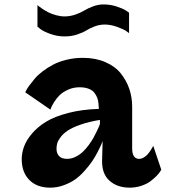

<svg xmlns="http://www.w3.org/2000/svg" viewBox="-20 -842 802 876"><path d="M583 -165V-355Q583 -397.5 570.1 -436Q557.1 -474.6 531 -507.1Q504.9 -539.6 460.2 -558.8Q415.5 -578.1 357.9 -578.1Q318.8 -578.1 283.4 -569.3Q248 -560.5 222.2 -546.9Q196.3 -533.2 174.3 -516.4Q152.3 -499.5 138.2 -482.7Q124 -465.8 114 -452.1Q104 -438.5 99.6 -429.7L95.2 -420.9L210 -341.8Q211.4 -345.7 214.1 -352.8Q216.8 -359.9 227.8 -377.4Q238.8 -395 252.7 -408.4Q266.6 -421.9 290.8 -432.9Q314.9 -443.8 342.8 -443.8Q367.7 -443.8 385.3 -436.8Q402.8 -429.7 411.6 -417.5Q420.4 -405.3 424.3 -394Q428.2 -382.8 429.2 -370.1L431.2 -345.2Q354 -342.8 291.7 -326.7Q229.5 -310.5 190.7 -286.9Q151.9 -263.2 126 -232.7Q100.1 -202.1 89.6 -173.1Q79.1 -144 79.1 -115.2Q79.1 -56.2 113.8 -21Q148.4 14.2 209 14.2Q241.2 14.2 271.5 2.9Q301.8 -8.3 323.7 -23.9Q345.7 -39.6 366.7 -63.5Q387.7 -87.4 399.9 -105.2Q412.1 -123 424.8 -147.2Q437.5 -171.4 440.4 -178.7Q443.4 -186 447.8 -197.3Q448.2 -197.8 448.2 -198.2L445.8 -110.8Q444.3 -48.3 480 -17.1Q515.6 14.2 571.8 14.2Q600.1 14.2 625.2 5.6Q650.4 -2.9 666.3 -14.9Q682.1 -26.9 693.8 -38.8Q705.6 -50.8 710.9 -59.6L715.8 -67.9L679.2 -176.8Q678.2 -174.3 676 -170.4Q673.8 -166.5 667.2 -156.2Q660.6 -146 653.6 -137.9Q646.5 -129.9 636 -123.5Q625.5 -117.2 615.2 -117.2Q583 -117.2 583 -165ZM452.1 -821.8Q483.4 -821.8 512.5 -812.3Q541.5 -802.7 555.2 -793.5L568.8 -784.2V-690.9Q563.5 -695.3 553.7 -701.9Q543.9 -708.5 514.9 -719.2Q485.8 -730 458 -730Q434.1 -730 411.6 -721.4Q389.2 -712.9 373.3 -702.9Q357.4 -692.9 331.3 -684.3Q305.2 -675.8 274.9 -675.8Q241.2 -675.8 210.2 -687Q179.2 -698.2 165 -709L150.9 -720.2V-818.8Q153.3 -816.9 157.5 -813.2Q161.6 -809.6 174.8 -800.8Q188 -792 201.7 -785.2Q215.3 -778.3 235.6 -772.7Q255.9 -767.1 274.9 -767.1Q299.8 -767.1 324.2 -775.6Q348.6 -784.2 365.2 -794.4Q381.8 -804.7 405.3 -813.2Q428.7 -821.8 452.1 -821.8ZM237.8 -163.1Q237.8 -175.8 241 -187.7Q244.1 -199.7 256.3 -216.1Q268.6 -232.4 288.8 -246.1Q309.1 -259.8 347.2 -273.2Q385.3 -286.6 436 -294.9V-276.9Q435.1 -273.4 432.9 -267.8Q430.7 -262.2 422.9 -245.6Q415 -229 406.7 -213.9Q398.4 -198.7 384.8 -180.2Q371.1 -161.6 356.9 -148.4Q342.8 -135.3 324 -126.2Q305.2 -117.2 286.1 -117.2Q261.2 -117.2 249.5 -129.9Q237.8 -142.6 237.8 -163.1Z"/></svg>

Font: Sporting Grotesque
Style: Gras
Weight: 700
Designer: Lucas LE BIHAN
Foundry: Lucas LE BIHAN
Version: Version 1.001